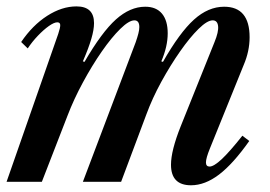

<svg xmlns="http://www.w3.org/2000/svg" viewBox="-21 -554 824 585"><path d="M561 10.5Q500 10.5 500 -52Q500 -95 529.5 -169L632.5 -425.5Q645.5 -457 643.5 -474.5Q641.5 -492 627 -492Q610.5 -492 584 -466Q557.5 -440 527.8 -397.5Q498 -355 470.5 -304.8Q443 -254.5 425 -205.5L348 0H231.5L392.5 -425.5Q397.5 -440 400.5 -451.5Q403.5 -463 403.5 -471.5Q403.5 -492 388.5 -492Q372 -492 345.5 -466Q319 -440 289.2 -397.2Q259.5 -354.5 231.8 -303.2Q204 -252 184.5 -201L106.5 0H-1L156.5 -451Q163 -470.5 162.5 -478.2Q162 -486 153.5 -486Q144 -486 128 -474.8Q112 -463.5 94.5 -445.2Q77 -427 63.5 -406.5L43.5 -426Q78 -477 122.8 -505.8Q167.5 -534.5 212 -534.5Q265.5 -534.5 265.5 -483.5Q265.5 -463.5 257.2 -435.5Q249 -407.5 231.5 -367L236.5 -365.5Q289 -456 332.2 -494.8Q375.5 -533.5 421.5 -533.5Q455 -533.5 472.5 -512.5Q490 -491.5 490 -452.5Q490 -412.5 470.5 -367L475.5 -365.5Q526.5 -455 570 -494.2Q613.5 -533.5 662 -533.5Q739.5 -533.5 739.5 -440.5Q739.5 -398 721.5 -356L618.5 -101.5Q606.5 -72 606.5 -59.2Q606.5 -46.5 617.5 -46.5Q630.5 -46.5 654.8 -69.2Q679 -92 717.5 -140.5L738.5 -124.5Q689.5 -55 646.5 -22.2Q603.5 10.5 561 10.5Z"/></svg>

Font: Libre Caslon Condensed SemiBold Italic
Style: Regular
Weight: 600
Italic angle: -22.583°
Designer: Pablo Impallari, Rodrigo Fuenzalida, Katja Schimmel, Ertekin Erdin
Foundry: Pablo Impallari, Rodrigo Fuenzalida
Version: Version 2.000; ttfautohint (v1.8.4.7-5d5b);gftools[0.9.33]